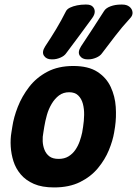

<svg xmlns="http://www.w3.org/2000/svg" viewBox="-20 -805 601 841"><path d="M480 -225Q474 -189 457 -147.5Q440 -106 409 -68.5Q378 -31 330.5 -7.5Q283 16 217 16Q164 16 128.5 0.5Q93 -15 71 -41Q49 -67 39 -98.5Q29 -130 27 -163Q25 -196 30 -225L34 -250Q40 -291 58 -337Q76 -383 107.5 -424Q139 -465 187 -490.5Q235 -516 301 -516Q367 -516 406.5 -490.5Q446 -465 465 -424Q484 -383 487 -337Q490 -291 484 -250ZM344 -250Q348 -275 348.5 -301.5Q349 -328 343 -350.5Q337 -373 322.5 -387Q308 -401 283 -401Q257 -401 238.5 -387Q220 -373 206.5 -350.5Q193 -328 185.5 -301.5Q178 -275 174 -250L170 -225Q166 -206 167 -186Q168 -166 175 -148.5Q182 -131 196.5 -120Q211 -109 237 -109Q262 -109 280 -120Q298 -131 310 -148.5Q322 -166 329 -186Q336 -206 340 -225ZM270 -572Q262 -560 244.5 -552.5Q227 -545 210 -545H206Q183 -545 172.5 -561Q162 -577 178 -602Q204 -641 226.5 -678.5Q249 -716 268 -754Q273 -765 286.5 -771.5Q300 -778 317.5 -781.5Q335 -785 352 -785H359Q377 -785 386 -776Q395 -767 395 -754Q395 -741 384 -726Q356 -688 327.5 -649Q299 -610 270 -572ZM427 -572Q419 -560 401.5 -552.5Q384 -545 367 -545H363Q340 -545 329.5 -561Q319 -577 335 -602Q361 -641 386 -679.5Q411 -718 436 -757Q444 -770 464.5 -777.5Q485 -785 509 -785H516Q535 -785 547 -775.5Q559 -766 560.5 -751.5Q562 -737 549 -724Q514 -686 485 -648Q456 -610 427 -572Z"/></svg>

Font: Winky Sans SemiBold
Style: Italic
Weight: 600
Italic angle: -8.97852°
Designer: Simon Atzbach
Foundry: typofactur
Version: Version 1.205